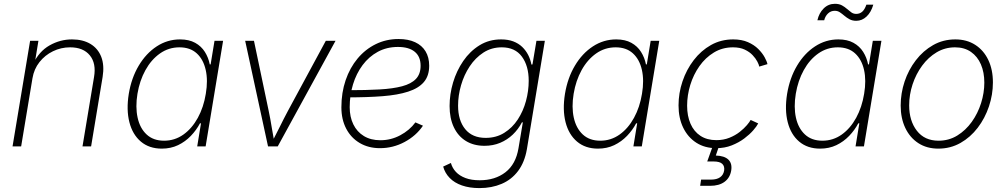

<svg xmlns="http://www.w3.org/2000/svg" viewBox="-20 -757 5210 993"><path d="M147.9 -352.1 89.4 0H44.9L135.7 -545.9H178.7L158.7 -423.8L150.4 -424.8Q181.6 -491.2 236.3 -522.2Q291 -553.2 352.5 -553.2Q408.7 -553.2 447.8 -529.8Q486.8 -506.3 503.7 -462.9Q520.5 -419.4 510.7 -358.9L451.2 0H406.7L466.3 -358.4Q478.5 -429.2 444.6 -470.7Q410.6 -512.2 342.8 -512.2Q295.4 -512.2 253.9 -491.9Q212.4 -471.7 184.1 -435.8Q155.8 -399.9 147.9 -352.1Z M816.9 11.7Q751.5 11.7 708.5 -24.7Q665.5 -61 649.2 -125Q632.8 -189 646 -271.5Q659.7 -354 697.5 -417.5Q735.4 -481 790.5 -517.1Q845.7 -553.2 911.1 -553.2Q957.5 -553.2 989.3 -535.6Q1021 -518.1 1039.6 -488.5Q1058.1 -459 1064.9 -423.8H1069.3L1089.4 -545.9H1133.8L1043.5 0H1000L1019.5 -119.1H1014.2Q995.6 -84 967 -54.2Q938.5 -24.4 900.9 -6.3Q863.3 11.7 816.9 11.7ZM828.6 -29.3Q883.8 -29.3 928.5 -61Q973.1 -92.8 1003.2 -147.7Q1033.2 -202.6 1044.4 -272Q1056.2 -341.3 1043.9 -395.5Q1031.7 -449.7 997.6 -481Q963.4 -512.2 908.2 -512.2Q852.5 -512.2 807.4 -480.5Q762.2 -448.7 732.2 -394.3Q702.1 -339.8 690.9 -272Q679.7 -203.6 691.7 -148.7Q703.6 -93.8 738.3 -61.5Q772.9 -29.3 828.6 -29.3Z M1366.2 0 1248 -545.9H1293.5L1369.6 -183.6Q1378.4 -142.1 1385 -100.3Q1391.6 -58.6 1399.4 -18.1H1384.8Q1406.2 -58.6 1426.5 -100.1Q1446.8 -141.6 1469.2 -183.6L1665 -545.9H1715.3L1416.5 0Z M1945.3 9.3Q1885.7 9.3 1840.6 -17.3Q1795.4 -43.9 1770.5 -91.6Q1745.6 -139.2 1745.6 -202.1Q1745.6 -277.8 1767.6 -342.3Q1789.6 -406.7 1829.6 -454.6Q1869.6 -502.4 1923.6 -528.8Q1977.5 -555.2 2041 -555.2Q2091.3 -555.2 2126.7 -538.8Q2162.1 -522.5 2180.9 -491.5Q2199.7 -460.4 2199.7 -417Q2199.7 -364.7 2172.1 -332.5Q2144.5 -300.3 2090.8 -283Q2037.1 -265.6 1958.7 -259.5Q1880.4 -253.4 1778.8 -253.4L1782.7 -290.5Q1873 -290.5 1942.6 -294.4Q2012.2 -298.3 2059.3 -310.8Q2106.4 -323.2 2130.9 -348.6Q2155.3 -374 2155.3 -417Q2155.3 -464.4 2125 -489.3Q2094.7 -514.2 2038.1 -514.2Q1980 -514.2 1933.8 -489Q1887.7 -463.9 1855.2 -420.2Q1822.8 -376.5 1805.7 -320.6Q1788.6 -264.6 1788.6 -202.6Q1788.6 -152.3 1807.4 -113.8Q1826.2 -75.2 1861.8 -53.5Q1897.5 -31.7 1947.3 -31.7Q2002 -31.7 2050 -57.4Q2098.1 -83 2128.4 -124L2167.5 -106.9Q2132.3 -54.7 2072.5 -22.7Q2012.7 9.3 1945.3 9.3Z M2459.5 215.8Q2408.2 215.8 2369.1 202.1Q2330.1 188.5 2305.7 163.3Q2281.2 138.2 2272 104.5L2312 85.9Q2319.3 112.3 2338.1 132.3Q2356.9 152.3 2387.5 163.8Q2418 175.3 2460.9 175.3Q2540.5 175.3 2594.2 133.8Q2647.9 92.3 2661.6 9.3L2684.1 -124.5L2679.2 -124Q2660.6 -88.4 2632.1 -61Q2603.5 -33.7 2566.7 -18.3Q2529.8 -2.9 2485.8 -2.9Q2430.2 -2.9 2389.6 -27.8Q2349.1 -52.7 2327.1 -99.1Q2305.2 -145.5 2305.2 -208.5Q2305.2 -269.5 2323.2 -330.3Q2341.3 -391.1 2376 -441.7Q2410.6 -492.2 2460 -522.7Q2509.3 -553.2 2571.8 -553.2Q2607.4 -553.2 2634.5 -543Q2661.6 -532.7 2680.7 -514.4Q2699.7 -496.1 2711.7 -472.7Q2723.6 -449.2 2728.5 -422.9L2733.9 -423.8L2754.4 -545.9H2797.9L2705.1 14.2Q2693.4 82 2659.7 127Q2626 171.9 2574.7 193.8Q2523.4 215.8 2459.5 215.8ZM2491.7 -43.9Q2546.4 -43.9 2588.1 -70.1Q2629.9 -96.2 2658 -139.2Q2686 -182.1 2700.2 -234.4Q2714.4 -286.6 2714.4 -339.4Q2714.4 -416.5 2679 -464.4Q2643.6 -512.2 2575.2 -512.2Q2522 -512.2 2480.2 -485.1Q2438.5 -458 2409.2 -413.8Q2379.9 -369.6 2364.5 -316.2Q2349.1 -262.7 2349.1 -210.4Q2349.1 -134.3 2386 -89.1Q2422.9 -43.9 2491.7 -43.9Z M3072.8 11.7Q3007.3 11.7 2964.4 -24.7Q2921.4 -61 2905 -125Q2888.7 -189 2901.9 -271.5Q2915.5 -354 2953.4 -417.5Q2991.2 -481 3046.4 -517.1Q3101.6 -553.2 3167 -553.2Q3213.4 -553.2 3245.1 -535.6Q3276.9 -518.1 3295.4 -488.5Q3314 -459 3320.8 -423.8H3325.2L3345.2 -545.9H3389.6L3299.3 0H3255.9L3275.4 -119.1H3270Q3251.5 -84 3222.9 -54.2Q3194.3 -24.4 3156.7 -6.3Q3119.1 11.7 3072.8 11.7ZM3084.5 -29.3Q3139.6 -29.3 3184.3 -61Q3229 -92.8 3259 -147.7Q3289.1 -202.6 3300.3 -272Q3312 -341.3 3299.8 -395.5Q3287.6 -449.7 3253.4 -481Q3219.2 -512.2 3164.1 -512.2Q3108.4 -512.2 3063.2 -480.5Q3018.1 -448.7 2988 -394.3Q2958 -339.8 2946.8 -272Q2935.5 -203.6 2947.5 -148.7Q2959.5 -93.8 2994.1 -61.5Q3028.8 -29.3 3084.5 -29.3Z M3684.6 9.3Q3625 9.3 3581.3 -18.8Q3537.6 -46.9 3513.4 -96.7Q3489.3 -146.5 3489.3 -211.9Q3489.3 -275.4 3509.8 -336.2Q3530.3 -397 3567.9 -446Q3605.5 -495.1 3657.2 -524.2Q3709 -553.2 3772 -553.2Q3815.9 -553.2 3848.1 -539.1Q3880.4 -524.9 3901.6 -503.7Q3922.9 -482.4 3934.6 -460.9Q3946.3 -439.5 3949.2 -425.3L3906.7 -412.6Q3905.3 -422.4 3896.7 -438.7Q3888.2 -455.1 3872.3 -471.9Q3856.4 -488.8 3831.5 -500.5Q3806.6 -512.2 3771 -512.2Q3716.3 -512.2 3672.4 -485.6Q3628.4 -459 3597.4 -415Q3566.4 -371.1 3550 -317.6Q3533.7 -264.2 3533.7 -210Q3533.7 -157.2 3551.3 -116.9Q3568.8 -76.7 3602.8 -54.4Q3636.7 -32.2 3685.1 -32.2Q3721.7 -32.2 3752.2 -44.4Q3782.7 -56.6 3805.7 -74.7Q3828.6 -92.8 3843 -109.9Q3857.4 -127 3862.3 -136.7L3901.4 -118.7Q3894 -104 3875.5 -82.8Q3856.9 -61.5 3828.9 -40.5Q3800.8 -19.5 3764.4 -5.1Q3728 9.3 3684.6 9.3ZM3601.1 204.1 3606 171.9H3657.2Q3687 171.9 3704.1 159.9Q3721.2 147.9 3725.1 125.5Q3728.5 103 3715.6 90.6Q3702.6 78.1 3670.4 78.1H3637.7L3670.9 -14.2H3697.8L3698.2 0L3682.1 47.4Q3726.6 48.8 3747.1 68.6Q3767.6 88.4 3761.7 125Q3755.4 162.6 3727.3 183.3Q3699.2 204.1 3652.3 204.1Z M4221.7 11.7Q4156.2 11.7 4113.3 -24.7Q4070.3 -61 4054 -125Q4037.6 -189 4050.8 -271.5Q4064.5 -354 4102.3 -417.5Q4140.1 -481 4195.3 -517.1Q4250.5 -553.2 4315.9 -553.2Q4362.3 -553.2 4394 -535.6Q4425.8 -518.1 4444.3 -488.5Q4462.9 -459 4469.7 -423.8H4474.1L4494.1 -545.9H4538.6L4448.2 0H4404.8L4424.3 -119.1H4418.9Q4400.4 -84 4371.8 -54.2Q4343.3 -24.4 4305.7 -6.3Q4268.1 11.7 4221.7 11.7ZM4233.4 -29.3Q4288.6 -29.3 4333.3 -61Q4377.9 -92.8 4408 -147.7Q4438 -202.6 4449.2 -272Q4460.9 -341.3 4448.7 -395.5Q4436.5 -449.7 4402.3 -481Q4368.2 -512.2 4313 -512.2Q4257.3 -512.2 4212.2 -480.5Q4167 -448.7 4137 -394.3Q4106.9 -339.8 4095.7 -272Q4084.5 -203.6 4096.4 -148.7Q4108.4 -93.8 4143.1 -61.5Q4177.7 -29.3 4233.4 -29.3ZM4408.2 -649.4Q4388.7 -649.4 4374 -657.2Q4359.4 -665 4347.4 -675.3Q4335.4 -685.5 4323.7 -693.4Q4312 -701.2 4297.4 -701.2Q4276.9 -701.2 4262.5 -687.5Q4248 -673.8 4242.7 -652.3H4207.5Q4215.8 -689.5 4240 -713.4Q4264.2 -737.3 4297.9 -737.3Q4319.8 -737.3 4334.5 -729.2Q4349.1 -721.2 4360.6 -710.9Q4372.1 -700.7 4383.1 -692.9Q4394 -685.1 4408.2 -685.1Q4426.3 -685.1 4439.2 -696.3Q4452.1 -707.5 4460.9 -732.9H4496.6Q4485.4 -693.8 4461.9 -671.6Q4438.5 -649.4 4408.2 -649.4Z M4833 11.7Q4773.4 11.7 4729.7 -16.6Q4686 -44.9 4662.1 -95.2Q4638.2 -145.5 4638.2 -210.9Q4638.2 -274.4 4658.4 -335.2Q4678.7 -396 4716.6 -445.3Q4754.4 -494.6 4806.2 -523.9Q4857.9 -553.2 4920.9 -553.2Q4980 -553.2 5023.7 -525.1Q5067.4 -497.1 5091.3 -447Q5115.2 -397 5115.2 -330.6Q5115.2 -267.6 5094.7 -206.5Q5074.2 -145.5 5036.6 -96.2Q4999 -46.9 4947.3 -17.6Q4895.5 11.7 4833 11.7ZM4834 -29.3Q4887.7 -29.3 4931.2 -56.2Q4974.6 -83 5005.9 -126.7Q5037.1 -170.4 5054 -223.6Q5070.8 -276.9 5070.8 -329.6Q5070.8 -382.8 5053.2 -423.8Q5035.6 -464.8 5001.7 -488.5Q4967.8 -512.2 4919.4 -512.2Q4867.7 -512.2 4824.5 -486.6Q4781.2 -460.9 4749.3 -417.5Q4717.3 -374 4699.7 -320.6Q4682.1 -267.1 4682.1 -211.9Q4682.1 -132.3 4721.9 -80.8Q4761.7 -29.3 4834 -29.3Z"/></svg>

Font: Inter ExtraLight
Style: Italic
Weight: 250
Italic angle: -9.3988°
Designer: Rasmus Andersson
Foundry: rsms
Version: Version 4.001;git-66647c0bb